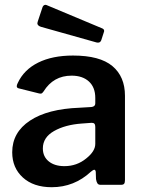

<svg xmlns="http://www.w3.org/2000/svg" viewBox="-20 -772 598 802"><path d="M196 10C258.7 10 313.3 -11.7 360 -55C366.7 -60.3 371 -63 373 -63C377 -63 379.3 -60 380 -54L381 -24C382.3 -16 384.3 -10 387 -6C389.7 -2 394 0 400 0H485C491.7 0 496.2 -1.5 498.5 -4.5C500.8 -7.5 502 -12.7 502 -20V-372C502 -425.3 484.5 -466.7 449.5 -496C414.5 -525.3 359.7 -540 285 -540C227.7 -540 179.2 -530.2 139.5 -510.5C99.8 -490.8 71.3 -462.3 54 -425C51.3 -419.7 50 -415.3 50 -412C50 -407.3 52.7 -404.3 58 -403L142 -382C144 -381.3 146.7 -381 150 -381C152.7 -381 154.8 -381.8 156.5 -383.5C158.2 -385.2 160 -387.3 162 -390C189.3 -434 228.3 -456 279 -456C309.7 -456 333.8 -447.8 351.5 -431.5C369.2 -415.2 378 -392.3 378 -363V-340C378 -331.3 372.7 -326.3 362 -325L312 -322C223.3 -318.7 154.3 -300.7 105 -268C55.7 -235.3 31 -191.3 31 -136C31 -92.7 45.8 -57.5 75.5 -30.5C105.2 -3.5 145.3 10 196 10ZM374.5 -255C376.8 -252.3 378 -248 378 -242V-171C378 -150.3 365.3 -130 340 -110C314 -88.7 283.7 -78 249 -78C221.7 -78 199.8 -84.7 183.5 -98C167.2 -111.3 159 -129.3 159 -152C159 -182.7 174.5 -206.8 205.5 -224.5C236.5 -242.2 275.3 -252.7 322 -256L363 -259C368.3 -259 372.2 -257.7 374.5 -255ZM164.5 -750.5C161.5 -748.8 159.3 -746.3 158 -743L138 -683L136 -675C136 -668.3 141 -663.3 151 -660L382 -595C384 -594.3 386.7 -594 390 -594C396 -594 400.3 -597.3 403 -604L413 -635C417 -643.7 415.3 -649.7 408 -653L174 -751C170.7 -752.3 167.5 -752.2 164.5 -750.5Z"/></svg>

Font: Libre Franklin SemiBold
Style: Regular
Weight: 600
Designer: Pablo Impallari, Rodrigo Fuenzalida
Foundry: Impallari Type
Version: Version 1.002; ttfautohint (v1.5)